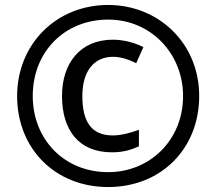

<svg xmlns="http://www.w3.org/2000/svg" viewBox="-20 -744 872 774"><path d="M416 10C629 10 783 -144 783 -357C783 -570 619 -724 416 -724C205 -724 49 -564 49 -357C49 -144 203 10 416 10ZM416 -50C239 -50 112 -182 112 -357C112 -536 241 -665 416 -665C590 -665 718 -526 718 -357C718 -178 583 -50 416 -50ZM431 -130C478 -130 508 -140 540 -154V-221C507 -208 466 -198 435 -198C347 -198 312 -255 312 -357C312 -455 357 -515 436 -515C464 -515 496 -506 529 -489L558 -554C521 -573 476 -584 435 -584C303 -584 230 -489 230 -357C230 -220 297 -130 431 -130Z"/></svg>

Font: Noto Sans Ol Chiki SemiBold
Style: Regular
Weight: 600
Designer: Monotype Design Team, Lewis McGuffie
Foundry: Monotype Imaging Inc.
Version: Version 2.003